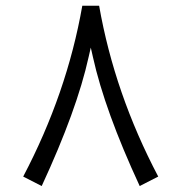

<svg xmlns="http://www.w3.org/2000/svg" viewBox="-20 -638 626 663"><path d="M286.1 -441.4Q245.6 -257.8 124 4.4L60.1 -28.3Q210.9 -314.9 264.2 -618.2H322.3Q375.5 -314.9 526.4 -28.3L462.4 4.4Q341.8 -255.9 300.8 -441.4L293.5 -473.6Z"/></svg>

Font: Shabnam Light FD
Style: Light-FD
Weight: 300
Foundry: DejaVu fonts team - Redesigned by Saber Rastikerdar - Based on Vazir font
Version: Version 5.0.0